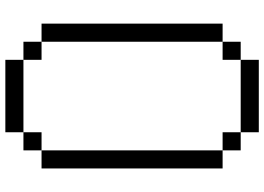

<svg xmlns="http://www.w3.org/2000/svg" viewBox="-153 -820 973 707"><g transform="rotate(-90 333.5 -466.5)"><path d="M600 -800V-133.3H533.3V-800ZM533.3 -133.3V-66.7H466.7V-133.3ZM66.7 -800H133.3V-133.3H66.7ZM533.3 -800H466.7V-866.7H533.3ZM200 -800H133.3V-866.7H200ZM133.3 -133.3H200V-66.7H133.3ZM200 -866.7V-933.3H466.7V-866.7ZM200 -66.7H466.7V0H200Z"/></g></svg>

Font: Galmuri14 Regular
Style: Regular
Weight: 400
Designer: Lee Minseo (quiple)
Version: Version 2.399;hotconv 1.1.1;makeotfexe 2.6.0 DEVELOPMENT